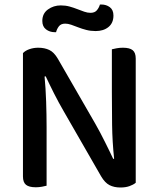

<svg xmlns="http://www.w3.org/2000/svg" viewBox="-20 -826 705 853"><path d="M583 -14Q572 -5 555 1Q538 7 515 7Q487 7 466.5 -3.5Q446 -14 429 -43L264 -330Q253 -349 241.5 -370Q230 -391 219.5 -412Q209 -433 199.5 -452.5Q190 -472 183 -487L178 -486Q183 -434 185 -374.5Q187 -315 187 -262V-1Q180 1 166.5 3.5Q153 6 139 6Q109 6 95.5 -5Q82 -16 82 -42V-590Q92 -601 110.5 -607.5Q129 -614 150 -614Q178 -614 199 -604Q220 -594 237 -565L403 -277Q414 -258 425 -237Q436 -216 446.5 -195Q457 -174 466.5 -154.5Q476 -135 483 -120L487 -121Q479 -197 478 -271.5Q477 -346 477 -417V-607Q485 -609 498 -611.5Q511 -614 526 -614Q556 -614 569.5 -603Q583 -592 583 -566ZM382 -769Q401 -769 410.5 -780.5Q420 -792 424 -806H430Q452 -806 468 -794Q484 -782 484 -757Q484 -724 462 -706Q440 -688 405 -688Q383 -688 363.5 -693Q344 -698 327.5 -704.5Q311 -711 296.5 -716Q282 -721 270 -721Q251 -721 242 -709.5Q233 -698 229 -683H223Q201 -683 184.5 -695.5Q168 -708 168 -733Q168 -766 193 -784Q218 -802 250 -802Q271 -802 289 -797Q307 -792 323.5 -785.5Q340 -779 354.5 -774Q369 -769 382 -769Z"/></svg>

Font: Baloo 2 Latin Medium
Style: Regular
Weight: 500
Designer: Sarang Kulkarni and Ek Type
Foundry: Ek Type
Version: Version 1.001